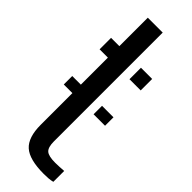

<svg xmlns="http://www.w3.org/2000/svg" viewBox="-261 -787 811 811"><g transform="rotate(45 144.5 -381.0)"><path d="M191.5 -319.5V-370H260V-319.5ZM13.5 -319.5V-370H78.5V-319.5ZM15.5 -531.5V-600H65V-770H154V-120Q154 -85 167.8 -72.5Q181.5 -60 221.5 -60Q236.5 -60 247.5 -60.8Q258.5 -61.5 273 -62.5V2.5Q261 5.5 248.2 6.5Q235.5 7.5 220.5 7.5Q135 7.5 100 -23.8Q65 -55 65 -130.5V-531.5ZM194 -531.5V-600H261V-531.5Z"/></g></svg>

Font: Big Shoulders Stencil Text Thin Medium
Style: Regular
Weight: 500
Version: Version 2.001